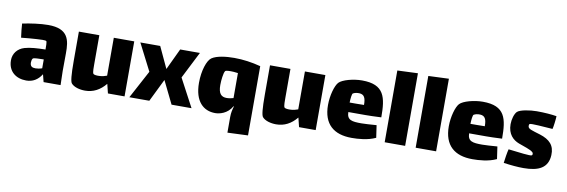

<svg xmlns="http://www.w3.org/2000/svg" viewBox="-54 -1021 4670 1581"><g transform="rotate(10 2281.0 -230.0)"><path d="M457 0 454 -118 455 -265C456 -376 441 -470 272 -470C207 -470 123 -458 57 -444C59 -412 63 -368 69 -328C117 -333 160 -337 199 -339C228 -341 270 -343 278 -337C284 -333 284 -291 284 -267C215 -266 156 -262 111 -249C53 -232 19 -186 19 -131C19 -37 86 12 171 12C225 12 268 -13 299 -63L315 0ZM229 -100C201 -100 184 -109 184 -142C184 -153 187 -169 194 -176C200 -182 242 -184 276 -184H284V-110C264 -103 245 -100 229 -100Z M821 -460V-143C803 -136 782 -131 763 -130C741 -128 713 -130 707 -139C699 -150 700 -198 700 -220V-460H529V-218C529 -95 535 -43 547 -29C569 -3 617 10 662 10C731 10 787 -20 834 -77L853 0H992V-460Z M1032 0H1199L1292 -190L1385 0H1552L1427 -235L1541 -460H1376L1292 -282L1209 -460H1043L1158 -235Z M1828 -469C1760 -469 1682 -460 1641 -432C1606 -408 1576 -319 1576 -217C1576 -61 1652 6 1750 6C1785 6 1852 -8 1890 -76L1893 -74C1885 -47 1878 -20 1878 15V147L2049 140V-439C1977 -458 1901 -469 1828 -469ZM1822 -133C1776 -133 1752 -158 1752 -229C1752 -252 1754 -276 1757 -297C1760 -320 1765 -339 1771 -348C1776 -356 1809 -357 1842 -355C1855 -354 1867 -353 1878 -351V-142C1860 -137 1841 -133 1822 -133Z M2419 -460V-143C2401 -136 2380 -131 2361 -130C2339 -128 2311 -130 2305 -139C2297 -150 2298 -198 2298 -220V-460H2127V-218C2127 -95 2133 -43 2145 -29C2167 -3 2215 10 2260 10C2329 10 2385 -20 2432 -77L2451 0H2590V-460Z M2951 -120C2871 -120 2830 -126 2829 -193H2971C2990 -193 3053 -194 3104 -197C3104 -364 3084 -469 2896 -469C2823 -469 2733 -445 2705 -415C2679 -387 2654 -303 2654 -221C2654 -62 2742 12 2892 12C2947 12 3026 7 3092 -24L3077 -127C3017 -123 2981 -120 2951 -120ZM2839 -350C2853 -358 2872 -362 2892 -361C2932 -359 2946 -333 2946 -273C2925 -272 2900 -272 2878 -272H2826C2827 -305 2831 -345 2839 -350Z M3167 0H3338V-607L3167 -600Z M3426 0H3597V-607L3426 -600Z M3961 -120C3881 -120 3840 -126 3839 -193H3981C4000 -193 4063 -194 4114 -197C4114 -364 4094 -469 3906 -469C3833 -469 3743 -445 3715 -415C3689 -387 3664 -303 3664 -221C3664 -62 3752 12 3902 12C3957 12 4036 7 4102 -24L4087 -127C4027 -123 3991 -120 3961 -120ZM3849 -350C3863 -358 3882 -362 3902 -361C3942 -359 3956 -333 3956 -273C3935 -272 3910 -272 3888 -272H3836C3837 -305 3841 -345 3849 -350Z M4415 -285C4343 -307 4316 -313 4312 -333C4310 -343 4313 -352 4316 -355C4327 -363 4442 -352 4509 -348C4514 -363 4523 -434 4523 -457C4483 -464 4420 -469 4356 -469C4300 -469 4217 -456 4195 -434C4176 -415 4162 -368 4162 -327C4162 -243 4208 -201 4258 -182C4297 -167 4363 -148 4377 -131C4387 -125 4386 -107 4378 -104C4365 -97 4276 -109 4182 -120C4175 -96 4165 -31 4162 -3C4224 6 4280 11 4329 11C4455 11 4532 -26 4537 -134C4541 -215 4498 -259 4415 -285Z"/></g></svg>

Font: FilmFarsi Display
Style: Regular
Weight: 400
Designer: Borna Izadpanah
Foundry: Borna Izadpanah
Version: Version 1.000;PS 001.000;hotconv 1.0.88;makeotf.lib2.5.64775